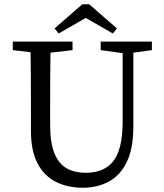

<svg xmlns="http://www.w3.org/2000/svg" viewBox="-20 -865 767 900"><path d="M398 -845 528 -732 509 -708 340 -805H424L255 -708L236 -732L366 -845ZM582 -615H562L452 -630V-670H692V-630ZM170 -615 40 -630V-670H320V-630L190 -615ZM215 -281Q215 -195 235.5 -145.5Q256 -96 293.5 -75.5Q331 -55 382 -55Q468 -55 511.5 -110Q555 -165 555 -299V-670H605V-273Q605 -168 574 -105Q543 -42 489.5 -13.5Q436 15 368 15Q296 15 241 -13Q186 -41 155.5 -100Q125 -159 125 -252V-360Q125 -437 124.5 -515Q124 -593 122 -670H218Q216 -594 215.5 -516.5Q215 -439 215 -360Z"/></svg>

Font: Adobe Variable Font Prototype
Style: Regular
Weight: 389
Designer: Frank Grießhammer
Foundry: Adobe
Version: Version 1.004;hotconv 1.0.113;makeotfexe 2.5.65598